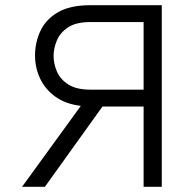

<svg xmlns="http://www.w3.org/2000/svg" viewBox="-20 -720 746 740"><path d="M65 0 291.5 -312Q232.5 -319 193.2 -347.5Q154 -376 134.5 -417.5Q115 -459 115 -506.5Q115 -554.5 134.8 -598.8Q154.5 -643 201.2 -671.5Q248 -700 329.5 -700H603.5V0H533.5V-309.5H375L153 0ZM328 -374.5H533.5V-635H328Q272.5 -635 241.8 -614.2Q211 -593.5 198.8 -563.2Q186.5 -533 186.5 -505Q186.5 -473.5 199.8 -443.5Q213 -413.5 244 -394Q275 -374.5 328 -374.5Z"/></svg>

Font: Overpass Light
Style: Regular
Weight: 300
Designer: Delve Withrington, Dave Bailey, Thomas Jockin
Foundry: Delve Fonts LLC
Version: Version 4.000; ttfautohint (v1.8.3)